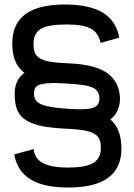

<svg xmlns="http://www.w3.org/2000/svg" viewBox="-20 -715 601 863"><path d="M286.1 127.9Q176.8 127.9 117.2 91.3Q57.6 54.7 43.9 -21L130.9 -44.9Q135.3 -2.4 172.9 17.8Q210.4 38.1 285.2 38.1Q362.8 38.1 396.7 19Q430.7 0 433.1 -43Q434.6 -78.6 422.6 -96.9Q410.6 -115.2 378.7 -124.3Q346.7 -133.3 282.2 -136.2Q214.4 -139.6 172.4 -147.5Q130.4 -155.3 100.8 -172.4Q71.3 -189.5 59.1 -216.8Q46.9 -244.1 45.9 -287.1Q44.4 -356.4 89.8 -387.2Q33.7 -429.7 35.2 -521Q35.6 -610.4 96.9 -653.3Q158.2 -696.3 282.2 -694.8Q388.2 -692.4 445.3 -656.2Q502.4 -620.1 516.1 -545.9L432.1 -522Q422.9 -567.4 388.7 -586.2Q354.5 -605 279.8 -605Q198.2 -605 165.3 -586.4Q132.3 -567.9 130.9 -522Q129.9 -495.1 136 -479Q142.1 -462.9 160.6 -452.1Q179.2 -441.4 209 -436.8Q238.8 -432.1 290 -430.2Q351.6 -427.7 396 -415.8Q440.4 -403.8 466.1 -383.3Q491.7 -362.8 504.2 -337.6Q516.6 -312.5 519 -279.8Q521 -246.6 509 -220Q497.1 -193.4 476.1 -178.2Q524.4 -137.7 525.9 -49.8Q526.4 39.6 466.8 83.7Q407.2 127.9 286.1 127.9ZM284.2 -226.1Q365.7 -220.2 395.5 -229.5Q425.3 -238.8 426.8 -269Q428.2 -305.2 399.7 -319.8Q371.1 -334.5 288.1 -338.9Q224.1 -343.8 189.9 -340.3Q155.8 -336.9 144.5 -327.4Q133.3 -317.9 132.8 -294.9Q131.8 -261.7 163.8 -246.8Q195.8 -231.9 284.2 -226.1Z"/></svg>

Font: Neutral Grotesk
Style: Regular
Weight: 400
Designer: Nawras Khrais
Foundry: Nawras Khrais
Version: Version 1.000;PS 001.000;hotconv 1.0.88;makeotf.lib2.5.64775